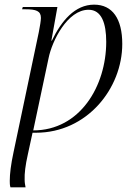

<svg xmlns="http://www.w3.org/2000/svg" viewBox="-20 -566 592 826"><path d="M25 240H90C88 229 86 220 86 207C85 181 89 146 100 97L120 5H135C354 5 506 -185 506 -377C506 -485 464 -546 385 -546C302 -546 244 -476 203 -391H201L227 -536H78L75 -526H90C135 -526 156 -519 156 -489C156 -478 152 -453 147 -428L38 90C27 141 22 182 22 212C22 222 22 230 25 240ZM123 -5 189 -316C204 -390 270 -524 361 -524C417 -524 437 -466 437 -386C437 -196 324 -5 123 -5Z"/></svg>

Font: Noto Serif Display Light
Style: Italic
Weight: 300
Italic angle: -12°
Designer: Monotype Design Team
Foundry: Monotype Imaging Inc.
Version: Version 2.009